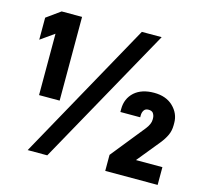

<svg xmlns="http://www.w3.org/2000/svg" viewBox="-101 -812 1005 928"><g transform="rotate(15 401.5 -347.5)"><path d="M597.2 -694.8 210.9 0H112.8L498 -694.8ZM28.8 -529.8V-640.1L98.1 -689.9H200.2V-271H97.2V-578.1ZM638.2 -251Q658.2 -276.9 658.2 -297.9V-305.2Q658.2 -319.3 649.9 -331.1Q642.6 -339.8 627 -339.8Q611.8 -339.8 605 -330.1Q597.2 -319.3 597.2 -303.2V-293.9H498V-309.1Q498 -360.8 534.2 -394Q570.3 -425.8 631.8 -425.8Q691.9 -425.8 727.1 -392.1Q763.2 -357.4 763.2 -310.1V-298.8Q763.2 -271.5 752.9 -249Q742.2 -225.6 723.1 -202.1L630.9 -88.9H763.2V0H501V-80.1Z"/></g></svg>

Font: D-DIN-PRO
Style: Bold
Weight: 700
Designer: Charles Nix
Foundry: Datto Inc.
Version: Version 1.000;hotconv 1.0.109;makeotfexe 2.5.65596